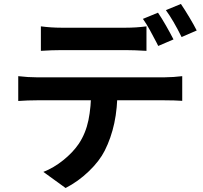

<svg xmlns="http://www.w3.org/2000/svg" viewBox="-20 -867 1017 961"><path d="M287.6 -728.3H608.9Q662.1 -728.3 713.1 -735.1V-612.5Q649.9 -616.2 608.9 -616.2H288.1Q240.7 -616.2 184.6 -612.5V-735.1Q236.3 -728.3 287.6 -728.3ZM164.3 -480H803.7Q822.3 -480 848.3 -481.7Q874.3 -483.4 892.1 -485.8V-362.3Q853.5 -365 803.7 -365H164.3Q118.9 -365 71.3 -361.6V-485.8Q120.1 -480 164.3 -480ZM504.2 -113Q478 -61 424.8 -9.8Q371.6 41.5 308.3 74L197 -6.6Q248.5 -26.6 296.6 -65.2Q344.7 -103.8 374.5 -147.5Q409.2 -200 422.7 -265.6Q436.3 -331.3 436.5 -419.4L568.1 -420.2Q568.1 -325.2 552.1 -250.7Q536.1 -176.3 504.2 -113ZM848.4 -669.7 772 -637 764.2 -652.6Q748.8 -682.6 730.1 -716.6Q711.4 -750.5 695.3 -772.5L770.8 -803.5Q788.3 -778.1 810.7 -739Q833 -700 848.4 -669.7ZM964.6 -714.4 888.9 -681.6Q847.9 -764.6 810.3 -816.2L885.5 -847.2Q903.8 -820.3 927.4 -781Q950.9 -741.7 964.6 -714.4Z"/></svg>

Font: Min Sans VF VF
Style: Regular
Weight: 400
Designer: Jinseong-Kim, NotoSansCJK, Nunito
Foundry: Jinseong-Kim
Version: Version 1.420;Glyphs 3.1.2 (3151)